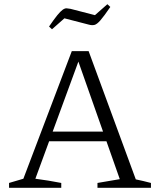

<svg xmlns="http://www.w3.org/2000/svg" viewBox="-20 -892 751 912"><path d="M625 -40Q643 -36 661 -32Q679 -28 697 -23V0H443V-23L549 -41L344 -623H361L148 -43Q180 -39 210 -34Q240 -29 271 -23V0H23V-23L91 -43L321 -649H401ZM193 -221V-267H519V-221ZM227 -753 213 -766Q237 -801 252 -819.5Q267 -838 277.5 -845.5Q288 -853 296.5 -852.5Q305 -852 315 -850L431 -820L490 -872L504 -859Q474 -815 457 -795.5Q440 -776 428 -773.5Q416 -771 402 -775L286 -805Z"/></svg>

Font: Piazzolla 24pt Light
Style: Regular
Weight: 300
Designer: Juan Pablo del Peral
Foundry: Huerta Tipografica
Version: Version 2.005